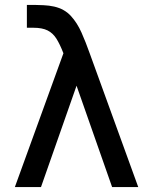

<svg xmlns="http://www.w3.org/2000/svg" viewBox="-20 -755 598 775"><path d="M40 0 236 -540Q222 -576 207.8 -598.8Q193.5 -621.5 172 -632.2Q150.5 -643 114.5 -643H88.5V-735H124.5Q134 -735 156 -734Q178 -733 198.5 -728.5Q240 -719 265.8 -691Q291.5 -663 309 -623.5Q326.5 -584 342 -540L538 0H432.5L289 -409L145.5 0Z"/></svg>

Font: Cns Manrope SemBd
Style: Regular
Weight: 600
Designer: Mikhail Sharanda
Foundry: Mikhail Sharanda
Version: Version 4.504